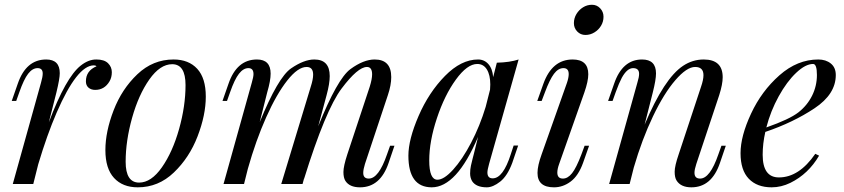

<svg xmlns="http://www.w3.org/2000/svg" viewBox="-20 -780 3577 814"><path d="M388.7 -527.8Q421.9 -527.8 438 -512Q454.1 -496.1 454.1 -473.9Q454.1 -451.7 444.3 -435.1Q422.9 -398.9 383.8 -398.9Q366.2 -398.9 355.2 -408.4Q344.2 -418 344.2 -435.1Q344.2 -480 389.2 -499Q385.3 -502.9 377.9 -502.9Q307.1 -502.9 220.2 -302.7Q179.2 -208 142.1 -83.5L121.1 0H34.2L153.8 -429.2Q161.1 -454.1 161.1 -468.3Q161.1 -491.2 139.4 -491.2Q117.7 -491.2 99.4 -467.5Q81.1 -443.8 62 -389.2L48.8 -352.1H29.8L55.2 -424.8Q90.3 -527.8 175.8 -527.8Q233.4 -527.8 233.4 -469.7Q233.4 -446.8 219.2 -388.2L187 -261.2Q258.8 -452.1 322.3 -502Q355.5 -528.3 388.7 -527.8Z M710 -507.8Q658.7 -507.8 613 -442.9Q567.4 -377.9 540 -280.3Q512.7 -182.6 512.7 -94.2Q512.7 -5.9 569.8 -5.9Q621.1 -5.9 666.5 -70.8Q711.9 -135.7 739.3 -233.2Q766.6 -330.6 766.6 -419.2Q766.6 -507.8 710 -507.8ZM715.8 -527.8Q779.8 -527.8 816.2 -488.3Q852.5 -448.7 852.5 -370.6Q852.5 -292.5 817.6 -201.9Q782.7 -111.3 717 -48.6Q651.4 14.2 564 14.2Q500 14.2 463.4 -25.6Q426.8 -65.4 426.8 -143.6Q426.8 -221.7 461.7 -312.3Q496.6 -402.8 562.5 -465.3Q628.4 -527.8 715.8 -527.8Z M1568.4 -527.8Q1638.7 -527.8 1638.7 -453.1Q1638.7 -419.4 1624.5 -377L1527.3 -85Q1520 -61.5 1520 -46.9Q1520 -22.9 1543.5 -22.9Q1585.4 -22.9 1620.6 -125L1633.8 -162.1H1652.3L1627.4 -88.9Q1592.3 14.2 1506.3 14.2Q1461.9 14.2 1444.3 -13.2Q1436 -26.4 1436 -50.8Q1436 -75.2 1452.6 -126L1547.4 -412.1Q1557.6 -444.8 1557.6 -464.8Q1557.6 -496.1 1535.6 -496.1Q1497.1 -496.1 1428.5 -405Q1359.9 -314 1268.6 -20L1269.5 -24.9L1262.7 0H1172.4L1297.4 -412.1Q1307.6 -443.8 1307.6 -463.4Q1307.6 -496.1 1279.8 -496.1Q1243.2 -496.1 1198 -439Q1152.8 -381.8 1108.6 -283Q1064.5 -184.1 1030.8 -64.5L1014.6 0H927.7L1047.4 -429.2Q1054.7 -454.1 1054.7 -465.8Q1054.7 -491.2 1033.2 -491.2Q1011.7 -491.2 993.2 -467.5Q974.6 -443.8 955.6 -389.2L942.4 -352.1H923.3L948.7 -424.8Q983.9 -527.8 1069.3 -527.8Q1127.4 -527.8 1127.4 -467.8Q1127.4 -438 1112.8 -388.2L1081.1 -262.2Q1158.7 -452.1 1213.9 -490Q1269 -527.8 1312.5 -527.8Q1377.9 -527.8 1377.9 -457.5Q1377.9 -425.8 1364.7 -377L1329.1 -244.6Q1410.2 -446.3 1465.8 -487.1Q1521.5 -527.8 1568.4 -527.8Z M1834.5 -18.1Q1862.3 -18.1 1901.1 -60.8Q1939.9 -103.5 1977.3 -174.8Q2014.6 -246.1 2039.1 -327.1L2057.6 -399.9Q2058.6 -415.5 2058.6 -421.9Q2058.6 -461.9 2044.2 -485.4Q2029.8 -508.8 2003.4 -508.8Q1960.9 -508.8 1912.8 -442.6Q1864.7 -376.5 1832.3 -278.8Q1799.8 -181.2 1799.8 -99.6Q1799.8 -18.1 1834.5 -18.1ZM1810.1 14.2Q1711.4 13.7 1711.4 -120.1Q1711.4 -188.5 1754.6 -288.3Q1797.9 -388.2 1866.5 -458Q1935.1 -527.8 2006.8 -527.8Q2033.2 -527.8 2050.5 -508.3Q2067.9 -488.8 2070.8 -453.1L2086.4 -514.2Q2142.1 -515.6 2178.7 -527.8L2053.7 -85.9Q2046.4 -59.6 2046.4 -48.8Q2046.4 -23.9 2068.8 -23.9Q2112.8 -23.9 2145.5 -126L2157.7 -163.1H2176.8L2151.9 -89.8Q2131.3 -34.2 2100.6 -10Q2069.8 14.2 2043.9 14.2Q1998.5 14.2 1981.4 -12.2Q1973.1 -26.9 1973.1 -44.4Q1973.1 -62 1976.6 -77.9Q1980 -93.8 1983.9 -108.2Q1987.8 -122.6 1988.8 -127L2006.8 -199.7Q1916 14.2 1810.1 14.2Z M2391.1 -465.8Q2391.1 -491.2 2368.9 -491.2Q2346.7 -491.2 2328.6 -467Q2310.5 -442.9 2290.5 -389.2L2276.4 -352.1H2257.8L2283.7 -424.8Q2320.8 -527.8 2407.7 -527.8Q2474.1 -527.8 2474.1 -465.3Q2474.1 -436 2457.5 -388.2L2350.6 -85Q2342.8 -63.5 2342.8 -48.3Q2342.8 -22.9 2366.7 -22.9Q2387.2 -22.9 2405.3 -45.7Q2423.3 -68.4 2444.8 -125L2458.5 -162.1H2477.5L2451.7 -88.9Q2432.1 -34.7 2399.4 -10.3Q2366.7 14.2 2328.6 14.2Q2258.8 14.2 2258.8 -46.9Q2258.8 -77.6 2276.4 -126L2383.8 -429.2Q2391.1 -451.2 2391.1 -465.8ZM2451.9 -749Q2469.2 -759.8 2489.7 -759.8Q2510.3 -759.8 2524.4 -744.9Q2538.6 -730 2538.6 -709Q2538.6 -688 2528.1 -670.7Q2517.6 -653.3 2500 -642.6Q2482.4 -631.8 2461.9 -631.8Q2441.4 -631.8 2427.2 -646.5Q2413.1 -661.1 2413.1 -681.9Q2413.1 -702.6 2423.8 -720.5Q2434.6 -738.3 2451.9 -749Z M2911.1 14.2Q2866.2 14.2 2848.1 -15.1Q2840.3 -27.8 2840.3 -52Q2840.3 -76.2 2857.4 -126L2952.1 -412.1Q2962.4 -441.9 2962.4 -461.4Q2962.4 -496.1 2927 -496.1Q2891.6 -496.1 2843.3 -440.2Q2794.9 -384.3 2748.3 -286.6Q2701.7 -189 2667 -69.8L2649.4 0H2562.5L2682.1 -429.2Q2689.5 -453.1 2689.5 -466.8Q2689.5 -491.2 2664.1 -491.2Q2638.7 -491.2 2616.2 -450.2Q2604.5 -428.2 2590.3 -389.2L2577.1 -352.1H2558.1L2583.5 -424.8Q2618.7 -527.8 2702.1 -527.8Q2761.2 -527.8 2761.2 -468.8Q2761.2 -441.9 2747.6 -388.2L2712.9 -251.5Q2795.9 -448.2 2876 -501Q2916.5 -527.8 2963.4 -527.8Q3043.9 -527.8 3043.9 -452.6Q3043.9 -422.9 3029.3 -377L2932.1 -85Q2924.3 -61.5 2924.3 -47.4Q2924.3 -22.9 2948.2 -22.9Q2990.2 -22.9 3025.4 -125L3038.6 -162.1H3057.1L3032.2 -88.9Q2997.1 14.2 2911.1 14.2Z M3427.2 -508.8Q3395 -508.8 3355.5 -471.4Q3315.9 -434.1 3281.5 -371.8Q3247.1 -309.6 3229 -239.7Q3327.6 -274.4 3365 -303.7Q3402.3 -333 3422.9 -374.3Q3443.4 -415.5 3443.4 -462.2Q3443.4 -508.8 3427.2 -508.8ZM3251.5 14.2Q3189.5 14.2 3154.5 -22.2Q3119.6 -58.6 3119.6 -130.6Q3119.6 -202.6 3164.1 -298.1Q3208.5 -393.6 3284.4 -460.7Q3360.4 -527.8 3449.2 -527.8Q3481.4 -527.8 3502.4 -510.7Q3523.4 -493.7 3523.4 -461.9Q3523.4 -380.9 3433.1 -320.8Q3342.8 -260.7 3224.6 -220.7Q3213.4 -170.9 3213.4 -124Q3213.4 -27.8 3282.2 -27.8Q3367.7 -27.8 3436.5 -127.9L3452.6 -120.1Q3407.2 -42.5 3331.1 -4.9Q3292 14.2 3251.5 14.2Z"/></svg>

Font: PlayfairDisplay-Italic
Style: Italic
Weight: 400
Italic angle: -14°
Designer: Claus Eggers Sørensen
Foundry: Claus Eggers Sørensen
Version: Version 1.002;PS 001.002;hotconv 1.0.70;makeotf.lib2.5.58329